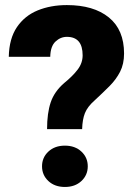

<svg xmlns="http://www.w3.org/2000/svg" viewBox="-20 -741 550 767"><path d="M308.1 -225.1H168Q168 -289.1 182.6 -332.3Q197.3 -375.5 236.3 -409.2Q271 -437.5 290.5 -463.4Q310.1 -489.3 310.1 -520Q310.1 -593.8 247.1 -593.8Q221.7 -593.8 201.7 -575Q181.6 -556.2 180.7 -514.2H15.1Q16.6 -586.9 47.6 -632.6Q78.6 -678.2 130.6 -699.5Q182.6 -720.7 247.1 -720.7Q354 -720.7 414.8 -671.4Q475.6 -622.1 475.6 -527.3Q475.6 -485.4 459.7 -454.3Q443.8 -423.3 417.2 -396.7Q390.6 -370.1 357.9 -339.8Q329.6 -314.9 319.3 -289.3Q309.1 -263.7 308.1 -225.1ZM147.9 -76.7Q147.9 -111.8 173.3 -135.5Q198.7 -159.2 239.3 -159.2Q279.8 -159.2 305.2 -135.5Q330.6 -111.8 330.6 -76.7Q330.6 -41.5 305.2 -17.8Q279.8 5.9 239.3 5.9Q198.7 5.9 173.3 -17.8Q147.9 -41.5 147.9 -76.7Z"/></svg>

Font: Vazirmatn UI FD Black
Style: Regular
Weight: 900
Designer: Saber Rastikerdar
Foundry: Saber Rastikerdar
Version: Version 33.003